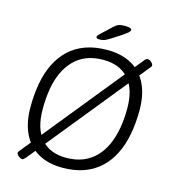

<svg xmlns="http://www.w3.org/2000/svg" viewBox="-126 -968 983 1090"><g transform="rotate(15 365.5 -423.0)"><path d="M103 18Q99 18 91 13.5Q83 9 77 2.5Q71 -4 71 -11Q71 -14 73.5 -17.5Q76 -21 79 -25L627 -701Q634 -710 638 -712.5Q642 -715 648 -715Q654 -715 661 -711Q668 -707 674 -700Q680 -693 680 -686Q680 -682 677.5 -679Q675 -676 673 -673L125 3Q117 12 113 15Q109 18 103 18ZM337 6Q254 6 195 -27.5Q136 -61 105 -125Q74 -189 74 -280Q74 -355 86 -420.5Q98 -486 124 -538.5Q150 -591 190 -628.5Q230 -666 285.5 -686Q341 -706 412 -706Q497 -706 556 -673Q615 -640 646 -576.5Q677 -513 677 -422Q677 -347 664.5 -281Q652 -215 626 -162.5Q600 -110 559.5 -72Q519 -34 463.5 -14Q408 6 337 6ZM343 -54Q399 -54 442 -71.5Q485 -89 516.5 -121.5Q548 -154 568 -199Q588 -244 597.5 -298.5Q607 -353 607 -414Q607 -529 554 -587.5Q501 -646 406 -646Q350 -646 307 -629Q264 -612 233 -579.5Q202 -547 182 -503Q162 -459 153 -404.5Q144 -350 144 -288Q144 -172 196 -113Q248 -54 343 -54ZM352 -752Q343 -752 338 -754.5Q333 -757 333 -762Q333 -766 337.5 -771.5Q342 -777 349 -784L410 -841Q425 -855 437.5 -859.5Q450 -864 474 -864Q492 -864 502.5 -860.5Q513 -857 513 -850Q513 -843 504 -835Q495 -827 469 -809L413 -773Q394 -761 382 -756.5Q370 -752 352 -752Z"/></g></svg>

Font: Asap Light
Style: Italic
Weight: 300
Italic angle: -6°
Designer: Pablo Cosgaya
Foundry: Omnibus-Type
Version: Version 3.001